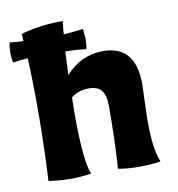

<svg xmlns="http://www.w3.org/2000/svg" viewBox="-79 -609 629 677"><g transform="rotate(-10 235.0 -270.5)"><path d="M443 0Q415 6 360 6Q326 6 291 0Q298 -105 298 -222Q298 -262 284 -279.5Q270 -297 238 -297Q201 -297 175 -276L174 -219Q174 -44 195 0Q158 6 120 6Q87 6 42 0Q49 -128 49 -255Q49 -368 45 -439Q21 -438 -8 -433Q-12 -449 -12 -469Q-12 -489 -8 -505Q4 -503 41 -501Q41 -511 39 -527Q105 -547 190 -547Q186 -523 185 -500Q205 -501 255 -507Q258 -474 258 -472Q258 -461 257 -451.5Q256 -442 255 -435Q223 -439 180 -440L176 -356Q232 -418 310 -418Q427 -418 427 -280L425 -217L423 -150Q423 -45 443 0Z"/></g></svg>

Font: Mirza
Style: Bold
Weight: 700
Designer: Arabic design by Kourosh Beigpour, Latin design by Eduardo Tunni, engineering by Lasse Fister
Version: Version 1.0010g